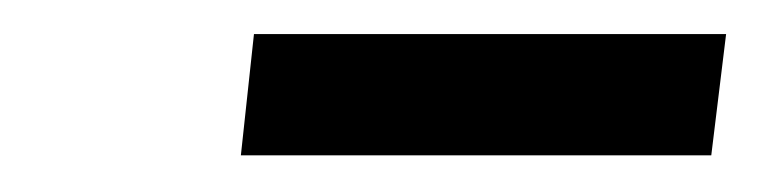

<svg xmlns="http://www.w3.org/2000/svg" viewBox="-20 -700 436 110"><path d="M125.5 -680.5H396L387.5 -611H118Z"/></svg>

Font: Lato SemiBold
Style: Italic
Weight: 600
Italic angle: -7°
Designer: Lukasz Dziedzic with Adam Twardoch and Botio Nikoltchev
Foundry: tyPoland Lukasz Dziedzic
Version: Version 2.015; 2015-08-06; http://www.latofonts.com/